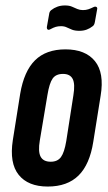

<svg xmlns="http://www.w3.org/2000/svg" viewBox="-20 -678 397 704"><path d="M155 6Q83 6 48.5 -37Q14 -80 27 -164L54 -334Q68 -417 108.5 -457Q149 -497 220 -497Q293 -497 328 -454Q363 -411 349 -327L322 -158Q309 -75 268 -34.5Q227 6 155 6ZM166 -85Q191 -85 203.5 -102Q216 -119 223 -161L249 -328Q256 -370 246.5 -388.5Q237 -407 211 -407Q185 -407 173 -390Q161 -373 154 -330L126 -163Q119 -122 129 -103.5Q139 -85 166 -85ZM271 -565Q255 -565 244.5 -569Q234 -573 225 -577.5Q216 -582 204 -582Q193 -582 184.5 -579.5Q176 -577 165 -571Q158 -567 154.5 -570Q151 -573 152 -580L160 -625Q161 -636 168 -641Q178 -649 190.5 -653.5Q203 -658 218 -658Q234 -658 244 -653.5Q254 -649 263.5 -645Q273 -641 284 -641Q295 -641 304 -644Q313 -647 323 -652Q329 -655 333.5 -652.5Q338 -650 336 -643L328 -598Q326 -586 320 -582Q310 -574 298 -569.5Q286 -565 271 -565Z"/></svg>

Font: Sofia Sans Extra Condensed
Style: Bold Italic
Weight: 700
Italic angle: -9°
Designer: Botio Nikoltchev, Ani Petrova
Foundry: lettersoup
Version: Version 4.101